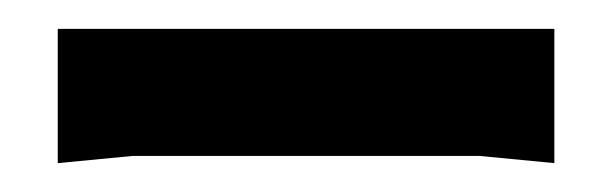

<svg xmlns="http://www.w3.org/2000/svg" viewBox="-20 -695 424 133"><path d="M20 -675H364V-582L312 -587H72L20 -582Z"/></svg>

Font: AR One Sans
Style: Bold
Weight: 700
Designer: Niteesh Yadav
Foundry: Niteesh Yadav
Version: Version 1.001;gftools[0.9.33]